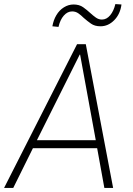

<svg xmlns="http://www.w3.org/2000/svg" viewBox="-24 -922 652 942"><path d="M-4 0 354 -705H397L531 0H488L451 -204L473 -195H119L142 -204L41 0ZM367 -654 154 -228 141 -234H465L447 -228L369 -654ZM263 -790 233 -793Q238 -823 252.5 -847.5Q267 -872 289.5 -886Q312 -900 337 -900Q365 -900 384 -886.5Q403 -873 419 -858Q432 -846 446 -836Q460 -826 476 -826Q499 -826 516.5 -847Q534 -868 542 -902L572 -900Q566 -853 536.5 -823Q507 -793 469 -793Q441 -793 422.5 -806Q404 -819 387 -834Q374 -847 360.5 -856.5Q347 -866 330 -866Q307 -866 289 -845.5Q271 -825 263 -790Z"/></svg>

Font: Nunito Sans 10pt Condensed ExtraLight
Style: Italic
Weight: 250
Width: 3
Italic angle: -9°
Designer: Vernon Adams
Foundry: Vernon Adams
Version: Version 3.101;gftools[0.9.27]